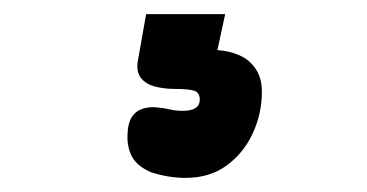

<svg xmlns="http://www.w3.org/2000/svg" viewBox="-20 -40 520 272"><path d="M243 212Q231 212 218.5 210Q206 208 194 204Q173 195 166 180Q159 165 161 146V145Q164 110 201 112Q212 113 220.5 115Q229 117 239 117Q263 117 263 101Q263 91 255 88.5Q247 86 228 86Q214 86 201 83Q188 80 180.5 71.5Q173 63 175 48L187 -20H299L288 31Q305 32 319.5 38.5Q334 45 342.5 58Q351 71 351 90Q351 121 338 149Q325 177 301 194.5Q277 212 243 212Z"/></svg>

Font: Winky Sans
Style: Bold
Weight: 700
Designer: Simon Atzbach
Foundry: typofactur
Version: Version 1.205